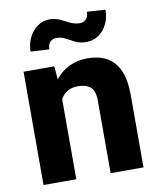

<svg xmlns="http://www.w3.org/2000/svg" viewBox="-84 -815 730 882"><g transform="rotate(-10 281.0 -374.5)"><path d="M280.8 -419.4Q252 -419.4 232.2 -407.2Q212.4 -395 200.2 -374V0H47.4V-528.3H190.9L195.8 -466.3Q252 -538.1 347.2 -538.1Q397 -538.1 434.3 -518.8Q471.7 -499.5 492.7 -455.1Q513.7 -410.6 513.7 -335V0H360.4V-335.4Q360.4 -385.3 339.6 -402.3Q318.8 -419.4 280.8 -419.4ZM381.8 -749 467.8 -743.7Q467.8 -708 453.4 -678.2Q439 -648.4 414.1 -630.6Q389.2 -612.8 356.4 -612.8Q325.7 -612.8 304.9 -623.3Q284.2 -633.8 265.1 -644.3Q246.1 -654.8 220.7 -654.8Q204.6 -654.8 193.4 -643.3Q182.1 -631.8 182.1 -608.9L95.2 -613.8Q95.2 -648.4 109.6 -678.2Q124 -708 149.2 -726.3Q174.3 -744.6 206.5 -744.6Q232.4 -744.6 253.9 -734.4Q275.4 -724.1 296.6 -713.6Q317.9 -703.1 341.8 -703.1Q358.4 -703.1 370.1 -714.8Q381.8 -726.6 381.8 -749Z"/></g></svg>

Font: Vazirmatn RD ExtraBold
Style: Regular
Weight: 800
Designer: Saber Rastikerdar
Foundry: Saber Rastikerdar
Version: Version 32.102